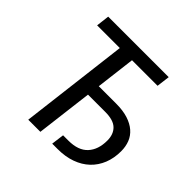

<svg xmlns="http://www.w3.org/2000/svg" viewBox="-164 -797 952 952"><g transform="rotate(45 312.5 -321.0)"><path d="M501 -641.6 492.2 -572.3H313L287.6 -364.7H408.7Q457.5 -364.7 492.4 -353.5Q527.3 -342.3 550 -322.5Q572.8 -302.7 583.5 -275.4Q594.2 -248 594.2 -215.3Q594.2 -167 578.4 -127.2Q562.5 -87.4 532.7 -59.1Q502.9 -30.8 460.2 -15.4Q417.5 0 363.3 0H325.7L334.5 -67.4H371.6Q440.9 -67.4 474.6 -104Q508.3 -140.6 508.3 -204.1Q508.3 -248 482.9 -272.7Q457.5 -297.4 400.4 -297.4H279.3L242.7 0H157.7L227.5 -572.3H68.4L76.7 -641.6Z"/></g></svg>

Font: Carlito
Style: Italic
Weight: 400
Italic angle: -7°
Designer: Lukasz Dziedzic
Foundry: tyPoland Lukasz Dziedzic
Version: Version 1.104